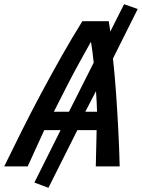

<svg xmlns="http://www.w3.org/2000/svg" viewBox="-77 -794 677 916"><path d="M154 102 87 77 212 -173H134Q115 -131 95 -87.5Q75 -44 55 0H-57Q-15 -86 30 -176Q75 -266 123 -355.5Q171 -445 219.5 -530.5Q268 -616 316 -693H442Q443 -681 445.5 -668.5Q448 -656 449 -643L515 -774L580 -751L462 -515Q471 -432 477 -345Q483 -258 487.5 -171.5Q492 -85 494 0H380L384 -173H292ZM330 -261H386Q385 -285 384 -310.5Q383 -336 381 -359ZM180 -261H252L370 -495Q367 -524 364 -547.5Q361 -571 357 -595Q333 -552 305 -501.5Q277 -451 246 -391Q215 -331 180 -261Z"/></svg>

Font: Ubuntu Sans Mono Medium
Style: Italic
Weight: 500
Italic angle: -13.5°
Monospace: yes
Designer: Dalton Maag Ltd
Foundry: Dalton Maag Ltd
Version: Version 1.006